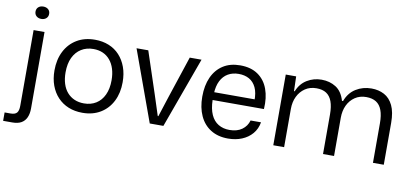

<svg xmlns="http://www.w3.org/2000/svg" viewBox="-105 -971 3015 1403"><g transform="rotate(10 1402.5 -269.5)"><path d="M-28.1 167V104.7H15.9Q48.6 104.7 62.4 89.4Q76.1 74 76.1 36.9V-524.7H157.1V42.9Q157.1 81 144.9 109Q132.6 137 107.1 152Q81.6 167 40 167ZM116.9 -614.7Q94.7 -614.7 80.5 -627.3Q66.3 -639.9 66.3 -660.6Q66.3 -682 80.5 -694.2Q94.7 -706.4 116.9 -706.4Q139 -706.4 153.2 -694.2Q167.4 -682 167.4 -660.6Q167.4 -639.9 153.2 -627.3Q139 -614.7 116.9 -614.7Z M531.3 8.6Q474 8.6 427.6 -10.3Q381.3 -29.1 347.5 -64.9Q313.7 -100.7 295.5 -150.4Q277.3 -200 277.3 -261.3Q277.3 -342 308.4 -403.2Q339.4 -464.4 396.6 -498.9Q453.7 -533.3 531.3 -533.3Q587.9 -533.3 634.2 -514.4Q680.6 -495.6 713.6 -459.8Q746.7 -424 764.9 -374.1Q783.1 -324.3 783.1 -262Q783.1 -182.3 752.4 -121.3Q721.7 -60.3 665.1 -25.9Q608.4 8.6 531.3 8.6ZM530.6 -60.9Q581.6 -60.9 620 -84.6Q658.4 -108.3 679.6 -153.6Q700.9 -198.9 700.9 -262Q700.9 -309.1 689.1 -346.5Q677.4 -383.9 655.2 -410.4Q633 -437 601.8 -450.8Q570.6 -464.6 531.3 -464.6Q480.3 -464.6 441.5 -440.5Q402.7 -416.4 381.1 -371.3Q359.6 -326.1 359.6 -261.3Q359.6 -214.9 371.3 -177.5Q383 -140.1 405.6 -114.3Q428.1 -88.4 459.9 -74.6Q491.6 -60.9 530.6 -60.9Z M1030.4 0 839.9 -524.7H927L1029.1 -216.6L1078.6 -63.6H1083.1L1132.6 -216.6L1234.7 -524.7H1322.1L1131.6 0Z M1611.7 9.2Q1536.8 9.2 1483.5 -24.1Q1430.2 -57.3 1402.2 -118.2Q1374.2 -179 1374.2 -260.3Q1374.2 -343.5 1401.9 -404.7Q1429.7 -465.8 1482 -499.5Q1534.3 -533.2 1608.8 -533.2Q1688.7 -533.2 1740.8 -496.9Q1793 -460.7 1816.3 -396.7Q1839.7 -332.7 1833.8 -248.7H1453Q1454.5 -183.7 1473.9 -140.5Q1493.3 -97.3 1528.9 -75.9Q1564.5 -54.5 1611.7 -54.5Q1668 -54.5 1704.1 -80.5Q1740.2 -106.5 1752.2 -149.5H1829.7Q1821 -99.5 1790.7 -64Q1760.3 -28.5 1714.4 -9.7Q1668.5 9.2 1611.7 9.2ZM1453.8 -295 1445.3 -306.8H1763.7L1755 -293.5Q1756.2 -355.7 1737.8 -394.3Q1719.5 -432.8 1686.3 -451.3Q1653.2 -469.7 1608.8 -469.7Q1563.5 -469.7 1529.4 -449.9Q1495.3 -430.2 1475.7 -391.4Q1456.2 -352.7 1453.8 -295Z M1947.1 0V-524.7H2024.3L2027.4 -415.7H2032.6Q2056.3 -474.3 2105.1 -503.8Q2153.9 -533.3 2212.7 -533.3Q2272.9 -533.3 2319 -504Q2365.1 -474.7 2385 -406.9H2393Q2416.4 -469.9 2467.6 -501.6Q2518.7 -533.3 2582.7 -533.3Q2635.9 -533.3 2677.6 -511.1Q2719.3 -488.9 2743.1 -439.6Q2766.9 -390.4 2766.9 -309.4V0H2686.6V-293.1Q2686.6 -352 2672.4 -390.1Q2658.3 -428.1 2629.4 -446.6Q2600.6 -465 2555.3 -465Q2507.6 -465 2472.1 -441Q2436.6 -417 2417.2 -376.4Q2397.9 -335.7 2397.9 -283.7V0H2316.1V-293.1Q2316.1 -352 2302 -390.1Q2287.9 -428.1 2259.4 -446.6Q2230.9 -465 2186.3 -465Q2137.9 -465 2102.4 -441Q2066.9 -417 2047.1 -376.4Q2027.4 -335.7 2027.4 -283.7V0Z"/></g></svg>

Font: Mona Sans ExtraLight
Style: Regular
Weight: 200
Designer: Deni Anggara
Foundry: GitHub
Version: Version 2.000